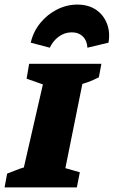

<svg xmlns="http://www.w3.org/2000/svg" viewBox="-43 -817 496 837"><path d="M-23 0 -12 -60Q7 -67 25 -74.5Q43 -82 61 -87L144 -449L73 -474L84 -539H399L388 -480Q370 -471 353 -464Q336 -457 316 -451L242 -84L305 -66L292 0ZM294 -797Q341 -797 374 -775.5Q407 -754 422.5 -716Q438 -678 430 -631L338 -609Q337 -639 318.5 -657.5Q300 -676 270 -676Q239 -676 213.5 -657.5Q188 -639 174 -609L91 -631Q102 -679 132.5 -716.5Q163 -754 205.5 -775.5Q248 -797 294 -797Z"/></svg>

Font: Piazzolla SC ExtraBold
Style: Italic
Weight: 800
Italic angle: -11.3°
Designer: Juan Pablo del Peral
Foundry: Huerta Tipografica
Version: Version 1.330